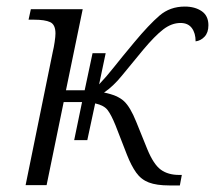

<svg xmlns="http://www.w3.org/2000/svg" viewBox="-20 -564 661 585"><path d="M206 -137 230 -253H174L122 0H58L141 -407Q144 -419 146.5 -436Q149 -453 149 -462Q149 -489 133 -496.5Q117 -504 84 -504H67L74 -536H232L181 -289H238L262 -402H302L282 -307Q304 -330 326.5 -358.5Q349 -387 389 -435Q434 -489 466 -516.5Q498 -544 543 -544Q574 -544 594.5 -530Q615 -516 615 -487Q615 -465 603.5 -452.5Q592 -440 576 -438Q576 -463 564.5 -478.5Q553 -494 530 -494Q503 -494 477.5 -474.5Q452 -455 416 -412Q377 -365 351 -333Q325 -301 297 -282Q338 -274 357.5 -256Q377 -238 395 -193L429 -109Q448 -63 470 -47Q492 -31 526 -31H534L528 1H496Q457 1 433.5 -8Q410 -17 395 -38Q380 -59 367 -92L332 -182Q319 -214 308 -228.5Q297 -243 270 -249L246 -137Z"/></svg>

Font: Noto Serif Light
Style: Italic
Weight: 300
Italic angle: -12°
Designer: Monotype Design Team
Foundry: Monotype Imaging Inc.
Version: Version 2.013